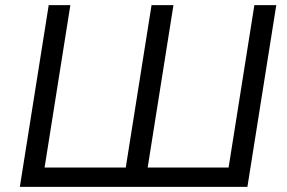

<svg xmlns="http://www.w3.org/2000/svg" viewBox="-20 -725 1114 745"><path d="M57 0 169 -705H253L153 -75H468L568 -705H653L553 -75H867L967 -705H1052L940 0Z"/></svg>

Font: Nunito Sans 10pt
Style: Italic
Weight: 400
Italic angle: -9°
Designer: Vernon Adams
Foundry: Vernon Adams
Version: Version 3.101;gftools[0.9.27]